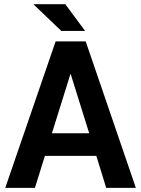

<svg xmlns="http://www.w3.org/2000/svg" viewBox="-20 -912 685 932"><path d="M413 -265 323 -553H322L232 -265ZM639.5 0H495.5L447.5 -155.5H198L149.5 0H5.5L250 -711H396ZM393 -762H277.5L142 -891.5H297Z"/></svg>

Font: Roberto Sans
Style: Bold
Weight: 700
Designer: Google (font) & Cristiano Sobral (main changes)
Version: Version 1.000;October 12, 2021;FontCreator 14.0.0.2814 64-bi